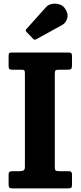

<svg xmlns="http://www.w3.org/2000/svg" viewBox="-20 -1040 445 1060"><path d="M282.5 -633V-117Q282.5 -103 287.2 -99Q292 -95 305.5 -95H360Q377.5 -95 377.5 -78.5V-20.5Q377.5 -7.5 373 -3.8Q368.5 0 355 0H50Q36 0 31.8 -4.2Q27.5 -8.5 27.5 -22V-76Q27.5 -88 32.8 -91.5Q38 -95 53 -95H89Q102.5 -95 110 -99Q117.5 -103 117.5 -119.5V-633Q117.5 -646 115 -650.5Q112.5 -655 99 -655H49.5Q36.5 -655 32 -658.8Q27.5 -662.5 27.5 -674.5V-729.5Q27.5 -743 30.8 -746.5Q34 -750 47.5 -750H355Q369.5 -750 373.5 -746Q377.5 -742 377.5 -727.5V-679Q377.5 -663.5 372.2 -659.2Q367 -655 354 -655H304.5Q290.5 -655 286.5 -651Q282.5 -647 282.5 -633ZM163 -825.5 126.5 -863.5Q118 -872.5 126.5 -880.5L234 -1000.5Q245.5 -1014 265.8 -1018Q286 -1022 306 -1016.5Q326 -1011 337.5 -995Q358 -967 351.5 -940.5Q345 -914 321.5 -901L180.5 -823.5Q170.5 -817.5 163 -825.5Z"/></svg>

Font: Besley* Narrow
Style: Bold
Weight: 700
Width: 4
Designer: Owen Earl
Foundry: indestructible type*
Version: Version 3.000; ttfautohint (v1.8.3)